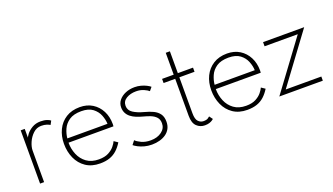

<svg xmlns="http://www.w3.org/2000/svg" viewBox="-58 -979 2409 1391"><g transform="rotate(-20 1147.0 -283.5)"><path d="M101.5 0H70.5V-410.5H101.5V-333.5H99Q100.5 -347 116.8 -368Q133 -389 161.2 -405.8Q189.5 -422.5 226.5 -422.5Q255.5 -422.5 275.5 -415.5Q295.5 -408.5 302.5 -401.5L287 -373Q280 -378.5 262.5 -384.5Q245 -390.5 220 -390.5Q185 -390.5 158.2 -365.5Q131.5 -340.5 116.5 -306Q101.5 -271.5 101.5 -243Z M365.5 -208Q365.5 -159.5 383.5 -116.2Q401.5 -73 438.5 -46Q475.5 -19 532 -19Q577.5 -19 606.8 -34.5Q636 -50 652.8 -70.8Q669.5 -91.5 676 -107L705.5 -87Q685.5 -54.5 661 -32.2Q636.5 -10 604.8 1Q573 12 530.5 12Q466 12 421.5 -18.2Q377 -48.5 354.2 -99.2Q331.5 -150 331.5 -210.5Q331.5 -270.5 354.8 -318.5Q378 -366.5 422.2 -394.5Q466.5 -422.5 529 -422.5Q584.5 -422.5 625.8 -396.8Q667 -371 690 -326.5Q713 -282 713 -225Q713 -220.5 712.5 -216.2Q712 -212 712 -208ZM677.5 -240Q676.5 -272.5 662.8 -307.5Q649 -342.5 617 -366.8Q585 -391 529 -391Q470 -391 435.8 -367.5Q401.5 -344 386.2 -309Q371 -274 368 -240Z M951.5 -422.5Q977 -422.5 1000 -416.2Q1023 -410 1041 -400.8Q1059 -391.5 1069 -383L1047.5 -357Q1036.5 -367.5 1010.5 -379Q984.5 -390.5 951.5 -390.5Q907.5 -390.5 876.2 -371.5Q845 -352.5 845 -317Q845 -282.5 876.2 -262.2Q907.5 -242 957 -229Q994 -219.5 1022.8 -205.8Q1051.5 -192 1068 -169.2Q1084.5 -146.5 1084.5 -109Q1084.5 -79 1072.5 -56.2Q1060.5 -33.5 1039.2 -18.5Q1018 -3.5 990 4.2Q962 12 930 12Q899.5 12 872.8 4.8Q846 -2.5 826 -13Q806 -23.5 795 -33L818 -62.5Q831 -48.5 861 -34.2Q891 -20 932.5 -20Q983 -20 1016.5 -44.8Q1050 -69.5 1050 -109Q1050 -138.5 1034 -156Q1018 -173.5 992.5 -183.8Q967 -194 939 -201Q912 -208 888.8 -217.5Q865.5 -227 848 -240.8Q830.5 -254.5 820.8 -273.5Q811 -292.5 811 -317.5Q811 -348.5 830 -372Q849 -395.5 881 -409Q913 -422.5 951.5 -422.5Z M1160.5 -410.5H1250V-579H1282V-410.5H1399V-378.5H1282V-101Q1282 -55.5 1299 -37.8Q1316 -20 1339 -20Q1362.5 -20 1374 -28Q1385.5 -36 1387.5 -38.5L1407 -12Q1404.5 -9.5 1396 -3.5Q1387.5 2.5 1373.2 7.2Q1359 12 1338 12Q1301.5 12 1275.8 -12.8Q1250 -37.5 1250 -93V-378.5H1160.5Z M1501 -208Q1501 -159.5 1519 -116.2Q1537 -73 1574 -46Q1611 -19 1667.5 -19Q1713 -19 1742.2 -34.5Q1771.5 -50 1788.2 -70.8Q1805 -91.5 1811.5 -107L1841 -87Q1821 -54.5 1796.5 -32.2Q1772 -10 1740.2 1Q1708.5 12 1666 12Q1601.5 12 1557 -18.2Q1512.5 -48.5 1489.8 -99.2Q1467 -150 1467 -210.5Q1467 -270.5 1490.2 -318.5Q1513.5 -366.5 1557.8 -394.5Q1602 -422.5 1664.5 -422.5Q1720 -422.5 1761.2 -396.8Q1802.5 -371 1825.5 -326.5Q1848.5 -282 1848.5 -225Q1848.5 -220.5 1848 -216.2Q1847.5 -212 1847.5 -208ZM1813 -240Q1812 -272.5 1798.2 -307.5Q1784.5 -342.5 1752.5 -366.8Q1720.5 -391 1664.5 -391Q1605.5 -391 1571.2 -367.5Q1537 -344 1521.8 -309Q1506.5 -274 1503.5 -240Z M1939 -410.5H2256L1976 -32H2250.5V0H1915L2195 -378.5H1939Z"/></g></svg>

Font: League Spartan Thin Thin
Style: Regular
Weight: 250
Version: Version 2.002